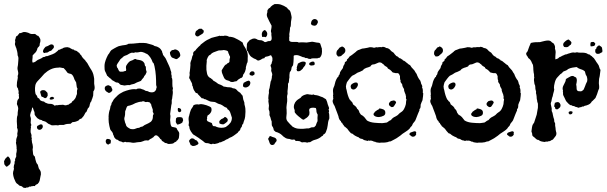

<svg xmlns="http://www.w3.org/2000/svg" viewBox="-29 -693 2999 948"><path d="M132 -384Q138 -384 145 -388Q149 -391 153.5 -394.5Q158 -398 164 -400Q170 -402 175 -405Q180 -408 184 -411Q191 -411 195 -414Q197 -416 202 -416H205Q219 -421 231 -425.5Q243 -430 251 -438Q258 -443 260 -447Q267 -447 270 -450Q275 -453 279 -453Q280 -455 285 -457Q287 -457 288.5 -458Q290 -459 292 -459Q294 -459 297 -459.5Q300 -460 302 -460H305Q315 -457 315 -457H316Q321 -452 324 -452Q328 -449 330 -449Q337 -449 339 -444Q346 -444 352 -440Q355 -435 361 -433Q365 -429 366 -426Q367 -424 368.5 -423Q370 -422 372 -420Q375 -413 381 -406L392 -395Q394 -390 397 -388Q402 -383 409 -369Q413 -361 416 -357Q423 -347 427.5 -337.5Q432 -328 434 -316Q436 -308 436 -304V-291Q435 -281 438 -266Q440 -251 432 -242Q431 -222 431 -221Q429 -215 428 -211Q427 -207 426 -205Q424 -202 422 -193Q416 -187 414 -176Q413 -164 405 -158Q402 -152 401 -148.5Q400 -145 399 -143Q397 -139 393 -137Q385 -121 383 -119Q377 -113 375 -109Q373 -108 370.5 -107Q368 -106 366 -105Q361 -103 360 -99Q344 -90 329 -90Q320 -83 320 -82Q309 -82 302 -81Q295 -80 285 -76H274H264Q261 -74 255 -74Q251 -74 249 -75Q243 -75 238.5 -74.5Q234 -74 231 -74Q223 -74 219 -78Q209 -81 203 -87Q199 -92 188 -95Q181 -95 177 -100Q171 -102 169 -102H167Q165 -104 163 -105Q161 -106 159 -107Q155 -109 151 -114.5Q147 -120 145 -122Q144 -124 142.5 -127Q141 -130 142 -133Q142 -137 141 -140Q136 -151 135 -156Q133 -162 130 -163L128 -152Q127 -145 123 -138Q121 -132 120 -126Q119 -120 122 -115Q125 -107 123 -96Q121 -86 125 -79Q127 -74 123 -70Q125 -65 123 -59Q122 -55 122 -46Q122 -36 125 -32Q128 -26 126 -16Q129 -11 128 -8Q126 -5 128 0Q128 5 129 10Q130 15 132 21Q135 33 132 44Q133 49 133 53.5Q133 58 134 63Q134 74 143 80L146 95Q148 103 150 108.5Q152 114 156 118Q158 120 158.5 123Q159 126 160 129Q162 140 167 145Q172 152 172.5 157.5Q173 163 173 168Q172 170 172 172.5Q172 175 171 177Q169 189 167 198Q165 207 157 215Q145 220 145 223Q144 226 141 226Q140 226 139.5 225.5Q139 225 138 225Q133 226 129.5 226.5Q126 227 124 227Q122 229 120 229Q118 229 117.5 228.5Q117 228 116 228Q111 233 107 233Q105 233 104 232Q97 236 94 235Q92 234 89.5 234Q87 234 85 233Q80 226 72 225Q65 224 60 217Q58 215 54 213Q49 208 47.5 204Q46 200 44 196Q40 189 37 176Q34 163 36 155Q37 152 38 148.5Q39 145 40 140Q38 134 39 131Q39 124 43 114V107Q44 100 46 100Q44 93 47 89Q49 84 50.5 81.5Q52 79 51 74Q50 67 53 57Q54 54 54 46Q52 40 53 35Q53 30 52 24.5Q51 19 50 14Q49 10 51 6Q50 -2 52.5 -10Q55 -18 57 -23Q55 -33 58 -43Q60 -53 55 -62Q56 -70 55 -77.5Q54 -85 54 -94Q54 -102 54.5 -110Q55 -118 58 -125Q58 -139 60 -149Q62 -156 60 -164Q60 -166 58 -170.5Q56 -175 55 -177Q54 -181 55 -185Q56 -187 56 -193Q58 -201 61 -203Q65 -206 65 -212Q65 -217 64 -219Q63 -221 65 -226Q61 -231 63 -243Q61 -249 60.5 -251.5Q60 -254 60 -256Q54 -262 54 -271Q54 -288 58 -303Q60 -311 58 -318Q63 -328 60 -340Q56 -352 58 -363Q59 -368 59.5 -371Q60 -374 60 -376Q61 -388 61.5 -394.5Q62 -401 62 -406Q62 -412 58 -420Q58 -429 56 -438Q54 -447 51 -457Q49 -459 49 -460.5Q49 -462 48 -464L45 -472Q44 -476 46 -484Q47 -488 45 -496Q47 -498 47.5 -501.5Q48 -505 49 -508Q51 -516 57 -516Q58 -519 62 -523Q64 -524 64.5 -525.5Q65 -527 66 -529Q75 -529 82 -533Q86 -535 90 -535Q98 -535 104 -533L111 -531Q113 -530 115 -529Q117 -528 119 -527Q125 -525 129 -525Q137 -526 142 -525.5Q147 -525 151 -520Q155 -516 160 -516Q165 -510 168.5 -503Q172 -496 170 -486Q168 -481 167.5 -478Q167 -475 167 -474V-470Q166 -466 162 -462Q160 -460 158.5 -458.5Q157 -457 156 -455Q153 -438 139 -427L132 -419Q132 -414 132 -410Q132 -406 131 -401Q129 -391 132 -384ZM259 -359Q239 -359 222 -351Q205 -343 190 -329Q182 -320 174.5 -311.5Q167 -303 159 -295Q148 -284 145.5 -272Q143 -260 144 -244Q145 -237 146 -231.5Q147 -226 152 -222Q155 -217 155.5 -214.5Q156 -212 157 -210Q167 -207 168 -199Q176 -194 180 -193Q184 -192 186 -192Q191 -191 193 -187L208 -181Q212 -180 219 -180H224Q229 -179 231 -178Q233 -177 235 -176Q239 -172 241 -171Q244 -172 246 -173Q248 -174 250 -174Q251 -174 252 -173Q268 -176 269 -175Q277 -175 279 -175.5Q281 -176 282 -176Q284 -176 288 -174Q290 -173 294 -173Q300 -173 302 -175Q304 -176 309 -176Q311 -178 313 -179.5Q315 -181 317 -182Q319 -183 321 -184Q323 -185 325 -187Q327 -193 330 -194Q332 -195 333 -196Q334 -197 336 -199Q343 -207 344.5 -211Q346 -215 347 -218Q349 -226 351 -228V-242Q351 -250 354 -254Q349 -262 349 -271Q348 -275 348 -278.5Q348 -282 347 -286Q346 -288 345 -289.5Q344 -291 343 -293Q342 -295 341 -296.5Q340 -298 339 -300L335 -311Q329 -325 321 -328Q310 -330 305 -333Q298 -343 294 -347.5Q290 -352 285 -357Q282 -357 279 -357.5Q276 -358 272 -359Q270 -360 265 -360Q261 -360 259 -359ZM177 -215 174 -221Q171 -230 170.5 -234Q170 -238 169 -239Q173 -248 184 -248Q190 -248 194 -246Q206 -236 206 -232Q205 -230 207 -223Q205 -218 203 -214Q201 -210 194 -208Q192 -209 190 -209.5Q188 -210 186 -212Q183 -215 177 -215ZM235 -204Q228 -201 223 -201Q218 -201 216 -204Q217 -215 230 -215Q235 -213 237.5 -211Q240 -209 235 -204ZM233 -472Q241 -462 234.5 -454.5Q228 -447 223 -442Q218 -442 215 -440Q212 -438 209 -436Q206 -433 199 -433H196Q192 -431 191 -431Q187 -431 184.5 -435Q182 -439 184 -444Q185 -447 186.5 -450Q188 -453 190 -455Q193 -459 196 -462Q202 -464 207 -466Q212 -468 216 -471Q221 -474 225 -474Q227 -474 233 -472ZM8 80H12Q22 89 23.5 101.5Q25 114 17 121Q9 127 8 128Q6 130 4 130Q3 130 2.5 129.5Q2 129 1 129Q-9 119 -8 114Q-8 106 -9 103Q-7 98 -5 95Q-3 92 -3 91ZM179 -78Q186 -68 179 -59Q174 -52 165 -52Q164 -52 163 -52.5Q162 -53 161 -53Q156 -55 154 -60.5Q152 -66 155 -71Q160 -73 166 -77Q170 -79 173 -79Q174 -79 175.5 -78.5Q177 -78 179 -78Z M520 -266Q521 -263 521.5 -260.5Q522 -258 524 -256Q527 -252 525 -245Q516 -234 508 -234Q482 -246 490 -265Q492 -267 496.5 -269.5Q501 -272 506 -272Q509 -272 510 -271Q514 -268 520 -266ZM848 -1 844 1Q843 6 837 8Q831 10 828 14Q822 17 816 17Q808 17 804 18Q795 16 794 14Q786 14 782 10Q778 6 771 3Q768 -3 767 -4.5Q766 -6 764 -6H762Q763 -8 759 -12Q755 -16 754 -18Q749 -21 748 -23Q744 -25 741 -25Q736 -25 732 -20Q728 -14 724 -13L720 -10Q713 -7 709.5 -4Q706 -1 703 1Q700 0 694 0Q685 0 678 4Q671 7 666 8Q661 9 653 9Q648 10 645 10Q642 10 640 11Q637 12 631 12Q626 12 623 11.5Q620 11 616 10Q608 10 605 9H594Q590 7 589 7Q588 7 587.5 7.5Q587 8 586 8Q584 10 578 10Q569 5 565 5Q560 5 554 -1Q551 -4 546 -4Q539 -9 536 -14Q535 -16 534 -18Q533 -20 533 -22Q528 -30 529 -33Q525 -43 521 -46Q517 -50 515 -55Q513 -60 513 -63Q512 -65 512 -67Q512 -69 511 -71Q509 -79 508 -88.5Q507 -98 507 -106Q508 -113 507 -116Q508 -140 514 -154L516 -165Q516 -171 520 -174Q521 -185 526 -190Q528 -193 532 -201Q538 -207 538 -208V-209Q544 -213 544 -214Q554 -225 562 -230Q570 -235 580 -240Q613 -253 634 -253Q641 -253 644 -252Q648 -256 658 -256Q667 -256 671 -253Q678 -251 680.5 -250Q683 -249 686 -247Q688 -245 689.5 -245Q691 -245 693 -244Q702 -243 704 -241L707 -239Q715 -237 720 -237Q733 -237 738 -245Q739 -246 740.5 -248Q742 -250 742 -252Q742 -256 744 -260Q745 -262 744 -266Q743 -270 742 -273Q742 -296 740.5 -319Q739 -342 734 -365Q732 -371 731 -376.5Q730 -382 725 -385Q716 -412 697 -427Q691 -427 688 -431L680 -434Q673 -437 666 -437Q664 -437 663 -436.5Q662 -436 660 -436Q652 -434 645 -434Q644 -435 641 -435Q639 -435 638 -434L630 -432Q628 -433 623 -433Q619 -433 610 -428.5Q601 -424 599 -422Q596 -420 593 -419.5Q590 -419 588 -418Q585 -416 582.5 -415Q580 -414 578 -411Q577 -410 572 -406Q565 -402 560 -392Q556 -387 551.5 -379.5Q547 -372 547 -369L549 -360Q553 -357 554 -352Q559 -341 561 -341L563 -339H574Q580 -339 584 -341Q588 -343 593 -343Q595 -349 593 -357Q592 -361 594 -368Q600 -379 607 -386Q614 -393 626 -396Q628 -397 633 -400Q637 -402 640 -402Q647 -398 650 -398H652Q666 -396 672.5 -392.5Q679 -389 684 -381Q686 -375 686 -372Q686 -367 691 -364Q691 -356 691.5 -351Q692 -346 694 -342Q696 -338 693.5 -333.5Q691 -329 689 -324Q684 -318 683 -317Q682 -312 678.5 -308.5Q675 -305 672 -301Q670 -299 669 -296.5Q668 -294 663 -292L647 -286Q638 -281 634.5 -279.5Q631 -278 629 -278Q626 -278 620 -276Q609 -271 607 -273Q597 -273 594 -272Q591 -271 587 -271H584L574 -273Q565 -273 560 -280Q556 -286 544 -286Q535 -292 529 -295Q522 -297 521 -302Q515 -306 512 -308.5Q509 -311 507 -313Q505 -315 503.5 -316.5Q502 -318 500 -319Q498 -324 496.5 -327.5Q495 -331 493 -335Q488 -343 487.5 -351Q487 -359 487 -367Q487 -375 489 -383.5Q491 -392 493 -397Q494 -399 495 -401.5Q496 -404 497 -407Q502 -419 504.5 -422.5Q507 -426 509 -428Q517 -443 522.5 -446.5Q528 -450 535 -454Q542 -458 547 -460.5Q552 -463 557 -465Q563 -467 575 -469Q583 -470 590.5 -471Q598 -472 606 -477Q629 -477 650 -480Q652 -479 657 -481H675H680Q688 -481 693 -480Q709 -475 718.5 -473Q728 -471 734 -466Q760 -462 771 -440Q771 -436 772 -434Q773 -432 774 -430Q776 -424 776 -422Q779 -417 782 -414Q785 -411 788 -406Q791 -401 792.5 -397Q794 -393 796 -389Q798 -385 799.5 -381.5Q801 -378 803 -374Q805 -370 806 -367.5Q807 -365 809 -360L812 -352Q812 -347 815 -342Q816 -340 816 -338Q816 -336 817 -334Q815 -327 818 -322Q820 -315 818 -312Q822 -305 822 -297V-279Q822 -270 822.5 -266.5Q823 -263 824 -261Q826 -257 824 -252Q822 -245 824 -245Q825 -232 823.5 -226Q822 -220 822 -215Q822 -210 821 -206Q820 -202 819 -199Q820 -181 817 -175Q814 -151 811 -130Q813 -122 812.5 -116Q812 -110 811 -100Q812 -89 813 -81Q814 -73 819 -67L838 -63Q844 -61 844 -57Q846 -53 847.5 -50.5Q849 -48 851 -46Q856 -39 856 -35Q856 -33 855.5 -23Q855 -13 854 -11ZM595 -160Q593 -152 591 -148.5Q589 -145 589 -143Q589 -132 588.5 -127.5Q588 -123 587 -118Q583 -107 586 -99Q587 -94 588.5 -88.5Q590 -83 592 -81Q593 -71 600 -65.5Q607 -60 616 -56Q620 -55 627 -55Q635 -55 641 -58Q649 -62 658 -62Q666 -68 674 -68Q685 -75 684 -75Q691 -78 704 -84.5Q717 -91 720 -97Q726 -104 726 -120Q726 -125 728 -127Q730 -129 729.5 -130.5Q729 -132 729 -134Q725 -139 725 -144Q726 -147 725.5 -149.5Q725 -152 725 -153L720 -167Q719 -169 718.5 -171Q718 -173 718 -176Q715 -181 712.5 -184.5Q710 -188 708 -188Q705 -188 699 -190Q697 -189 692 -189Q687 -189 685 -191Q683 -193 678 -193Q673 -193 671 -191Q663 -191 655.5 -189Q648 -187 640 -184Q626 -176 612 -172Q607 -171 604.5 -170.5Q602 -170 599 -168ZM838 -449Q852 -445 857 -435Q860 -429 861 -422.5Q862 -416 857 -411Q849 -404 846.5 -402.5Q844 -401 842 -401Q839 -401 835 -403L820 -409Q810 -419 810 -435Q812 -437 813.5 -439Q815 -441 817 -443Q820 -446 824 -446H827Q830 -449 838 -449ZM499 -7H504Q511 -7 515.5 -3.5Q520 0 518 7Q518 10 517.5 13Q517 16 515 16Q511 16 506 21Q496 19 493.5 9Q491 -1 499 -7ZM850 -160Q862 -159 864.5 -153.5Q867 -148 865 -143Q860 -139 856 -139Q850 -141 849 -148Q848 -155 850 -160ZM846 -78 844 -81Q838 -89 839 -94Q840 -98 840 -108Q845 -114 847 -114Q872 -117 873 -108Q876 -100 875 -97Q873 -95 873 -93Q873 -91 872 -89Q867 -84 859 -81Q851 -78 846 -78Z M1104 -510V-512Q1120 -510 1127 -507L1145 -498Q1150 -495 1154 -493Q1158 -491 1160 -489L1169 -483Q1171 -478 1171.5 -475.5Q1172 -473 1173 -471Q1184 -455 1190 -440.5Q1196 -426 1194 -405V-394Q1194 -389 1192 -383Q1190 -381 1189.5 -378Q1189 -375 1188 -372Q1187 -370 1187 -368.5Q1187 -367 1186 -365Q1184 -358 1185 -354Q1183 -346 1182 -343.5Q1181 -341 1181 -340Q1177 -330 1172 -325Q1170 -317 1169 -314Q1165 -308 1160 -308Q1152 -304 1148.5 -301Q1145 -298 1143 -296Q1140 -292 1137 -291.5Q1134 -291 1131 -291Q1124 -288 1117 -288Q1112 -288 1110 -289Q1103 -294 1098 -295Q1080 -298 1075 -314L1072 -321Q1070 -326 1068 -331Q1066 -336 1066 -341Q1064 -344 1068 -350Q1075 -361 1079 -367.5Q1083 -374 1090 -376Q1094 -382 1098 -382Q1102 -384 1104 -388Q1104 -399 1105 -403Q1107 -407 1107 -411Q1107 -415 1104 -419Q1101 -422 1102 -426Q1098 -429 1098 -434Q1098 -441 1089 -443.5Q1080 -446 1074 -446Q1071 -446 1070 -445Q1066 -444 1058 -444H1052Q1049 -444 1048 -443Q1034 -438 1025 -434.5Q1016 -431 1010 -423Q1002 -419 1002 -418Q997 -411 995.5 -407Q994 -403 992 -398Q991 -394 992 -391L990 -368Q989 -347 993 -331Q996 -313 1013 -306Q1014 -304 1019 -301Q1021 -300 1024 -295Q1029 -293 1033 -290Q1037 -287 1042 -284Q1046 -280 1050.5 -278Q1055 -276 1061 -274Q1063 -273 1065 -272Q1067 -271 1069 -270Q1075 -264 1081 -265Q1089 -263 1094 -262.5Q1099 -262 1104 -262Q1114 -262 1121 -257Q1132 -257 1139 -250Q1147 -240 1150 -240Q1152 -238 1153.5 -237Q1155 -236 1157 -235Q1160 -230 1162.5 -227.5Q1165 -225 1167 -223Q1170 -219 1170 -214Q1172 -199 1175 -194Q1177 -190 1177.5 -186.5Q1178 -183 1178 -178Q1182 -164 1182.5 -156.5Q1183 -149 1183 -141Q1183 -130 1181.5 -117.5Q1180 -105 1175 -94Q1172 -86 1173 -85Q1168 -79 1167 -76.5Q1166 -74 1166 -73Q1166 -68 1163 -65Q1161 -63 1159.5 -60.5Q1158 -58 1158 -55Q1154 -46 1150 -45Q1146 -41 1145 -38Q1138 -33 1131 -27.5Q1124 -22 1115 -17Q1102 -12 1099 -9Q1093 -5 1088 -4Q1077 4 1071 5Q1067 6 1061 10Q1060 10 1059.5 9.5Q1059 9 1058 9Q1057 9 1053 11Q1051 13 1048.5 13.5Q1046 14 1044 15Q1035 17 1033 17.5Q1031 18 1029 18Q1026 18 1022 16Q1019 19 1015 19Q1013 19 1012 18.5Q1011 18 1009 18Q1006 16 1003.5 15.5Q1001 15 997 14Q989 14 985 12.5Q981 11 974 4Q970 1 966.5 -1.5Q963 -4 960 -6Q958 -8 956 -9Q954 -10 952 -12Q949 -14 943.5 -17.5Q938 -21 932 -25Q926 -27 921 -33.5Q916 -40 913 -45Q906 -56 906 -65Q906 -70 902 -74Q903 -80 903.5 -85Q904 -90 903 -95Q901 -105 903 -116Q904 -119 905 -121.5Q906 -124 906 -127Q908 -131 908 -135Q911 -143 912.5 -148Q914 -153 917 -157Q920 -161 922.5 -165Q925 -169 927 -174Q932 -176 936 -177Q940 -178 945 -178Q949 -178 951 -177Q959 -179 963 -179Q967 -179 974.5 -177.5Q982 -176 990 -173.5Q998 -171 1005 -167.5Q1012 -164 1014 -161Q1018 -148 1012 -138Q1006 -128 996 -123L993 -112Q995 -109 993 -105Q991 -102 993 -98.5Q995 -95 998 -93Q1000 -93 1001.5 -92Q1003 -91 1005 -90Q1017 -87 1018 -83Q1020 -71 1026 -70H1033Q1047 -62 1065 -62Q1077 -62 1086 -66Q1101 -76 1108.5 -86.5Q1116 -97 1116 -112Q1113 -122 1108.5 -135.5Q1104 -149 1094 -154Q1093 -162 1082 -164Q1075 -169 1068 -173.5Q1061 -178 1051 -180Q1043 -183 1037 -187Q1031 -190 1026 -190Q1019 -190 1018 -191H1013Q1005 -193 998.5 -196.5Q992 -200 985 -203Q978 -203 976 -206Q975 -208 972 -208Q969 -208 968 -207L954 -222Q951 -224 949 -227Q947 -230 945 -233Q940 -233 938 -234.5Q936 -236 934 -240Q930 -245 927 -251.5Q924 -258 923 -266Q919 -270 920 -274Q920 -279 918 -283Q916 -287 914 -291Q912 -293 911.5 -295.5Q911 -298 910 -300Q903 -307 906 -315Q909 -323 907 -331Q907 -337 908 -339Q909 -349 910 -356Q911 -363 911 -369Q912 -372 911 -376V-382Q913 -391 917 -400Q918 -405 919 -408.5Q920 -412 921 -417Q925 -421 925 -424Q923 -433 929 -439Q933 -441 936 -444Q939 -449 940.5 -450.5Q942 -452 943 -453Q948 -459 951 -461.5Q954 -464 956 -466Q960 -468 962 -473Q975 -482 983 -489Q993 -496 1003 -500Q1014 -507 1030 -510Q1038 -512 1044.5 -513.5Q1051 -515 1057 -517Q1059 -515 1061 -515Q1062 -515 1062.5 -515.5Q1063 -516 1064 -516H1067Q1071 -516 1072 -515Q1078 -517 1082 -517Q1095 -517 1104 -510ZM1174 -284Q1177 -286 1180.5 -287.5Q1184 -289 1187 -291Q1190 -293 1200 -295Q1208 -290 1207 -282Q1206 -274 1201 -269Q1198 -266 1193 -263.5Q1188 -261 1183 -261Q1177 -261 1172 -265Q1170 -271 1171 -275Q1172 -279 1174 -284ZM1204 -323Q1204 -328 1203 -331Q1209 -341 1216 -341Q1228 -341 1228 -331Q1229 -326 1225.5 -323.5Q1222 -321 1217 -319Q1207 -321 1207 -322ZM967 -551Q970 -547 974 -545Q978 -542 977 -538Q977 -531 970 -526L957 -518Q955 -516 951 -514Q950 -514 949 -513.5Q948 -513 947 -513Q937 -513 934 -525Q936 -533 937.5 -537Q939 -541 944 -543Q953 -552 958 -551ZM922 28Q918 24 913 24L904 3Q911 -10 920 -10Q922 -10 928 -8Q934 -1 943 1Q946 6 949.5 10.5Q953 15 948 20Q943 23 937 25.5Q931 28 922 28ZM1081 -116Q1087 -115 1092.5 -108.5Q1098 -102 1094 -94Q1093 -92 1086 -86.5Q1079 -81 1074 -79H1071Q1066 -79 1064 -80Q1060 -82 1056 -82Q1051 -93 1056.5 -98Q1062 -103 1064 -105Q1068 -107 1071 -108Q1074 -109 1076 -111Z M1279 -545Q1292 -535 1290.5 -523.5Q1289 -512 1281 -509Q1279 -511 1276 -511H1274H1265Q1259 -538 1279 -545ZM1299 -653H1302Q1308 -658 1308 -660Q1315 -667 1327 -673H1340Q1349 -673 1357 -670.5Q1365 -668 1373 -664L1388 -655Q1392 -647 1400 -643Q1405 -637 1406.5 -630Q1408 -623 1410 -614Q1412 -607 1410 -599Q1407 -586 1407 -569Q1407 -562 1403 -556Q1403 -551 1402.5 -545.5Q1402 -540 1401 -535Q1398 -524 1400 -514Q1398 -509 1399 -504V-493Q1403 -486 1414 -486H1421H1435Q1443 -486 1446 -483Q1452 -484 1457 -484Q1462 -484 1467 -484Q1480 -484 1485 -483L1512 -487Q1516 -486 1519 -486Q1522 -486 1524 -485Q1529 -484 1534 -483Q1539 -482 1544 -482Q1548 -482 1552 -478Q1554 -473 1555 -469Q1556 -465 1557 -463Q1557 -461 1558 -459Q1559 -457 1560 -455Q1562 -436 1559.5 -425.5Q1557 -415 1550 -408Q1547 -408 1545 -407.5Q1543 -407 1541 -406Q1540 -405 1535 -405H1532H1517Q1508 -405 1505 -402H1501Q1492 -402 1487 -407Q1485 -407 1484.5 -406.5Q1484 -406 1482 -406Q1479 -406 1477 -408Q1473 -411 1466 -411Q1462 -413 1458 -414.5Q1454 -416 1449 -418Q1443 -421 1434 -421Q1423 -421 1421 -417V-405Q1421 -395 1420 -387Q1419 -379 1418 -371Q1415 -367 1412.5 -363Q1410 -359 1410 -354Q1409 -344 1402 -337Q1400 -327 1400 -323V-309Q1398 -304 1398 -294Q1398 -285 1393 -280Q1393 -273 1393 -267Q1393 -261 1392 -255Q1391 -249 1390.5 -242.5Q1390 -236 1391 -229Q1387 -218 1389 -206Q1390 -194 1387 -179Q1386 -171 1385.5 -165Q1385 -159 1386 -153Q1387 -142 1386.5 -133.5Q1386 -125 1385 -117Q1383 -103 1391 -93.5Q1399 -84 1404 -79Q1407 -77 1409.5 -74Q1412 -71 1415 -68Q1428 -60 1437.5 -58.5Q1447 -57 1457 -57Q1462 -57 1467 -57Q1472 -57 1477 -58Q1482 -59 1486 -59Q1490 -59 1495 -59Q1500 -60 1508 -64Q1512 -65 1522 -65L1530 -73Q1531 -77 1535 -87Q1540 -94 1539 -100Q1538 -112 1539 -118Q1540 -124 1539 -129Q1533 -136 1533 -150Q1532 -159 1529 -160Q1517 -162 1511 -161Q1505 -160 1500 -157Q1497 -152 1497.5 -148Q1498 -144 1499 -139Q1499 -134 1498.5 -129.5Q1498 -125 1495 -122Q1493 -118 1487 -113Q1481 -108 1476 -106Q1473 -102 1470 -102Q1467 -102 1462 -105Q1440 -122 1435.5 -127Q1431 -132 1427 -137Q1425 -145 1426 -145V-149Q1421 -159 1422 -168.5Q1423 -178 1425 -180L1428 -187Q1434 -196 1441 -201Q1448 -205 1455 -210Q1460 -218 1467.5 -221.5Q1475 -225 1483 -227Q1485 -228 1487 -228Q1489 -228 1491 -228Q1498 -226 1504 -226Q1506 -225 1509 -225Q1515 -225 1517 -226Q1520 -228 1524 -224Q1537 -223 1543.5 -220.5Q1550 -218 1555 -216L1564 -213Q1571 -208 1575.5 -206Q1580 -204 1581 -202L1586 -190Q1587 -184 1589 -178.5Q1591 -173 1594 -165Q1598 -157 1593 -152Q1598 -145 1594 -138Q1596 -133 1596.5 -127Q1597 -121 1597 -116Q1597 -113 1597 -109.5Q1597 -106 1595 -103Q1592 -96 1591 -89Q1590 -82 1589 -74L1586 -58Q1584 -53 1583 -49.5Q1582 -46 1580 -41Q1577 -34 1572 -31Q1567 -30 1565 -23Q1559 -21 1556 -17Q1543 -7 1527 -3Q1519 -1 1513.5 2Q1508 5 1502 9H1500H1495Q1491 11 1490 11Q1484 11 1478 9H1470Q1468 10 1464 10Q1461 10 1457 8Q1452 3 1441 3H1435Q1430 5 1427 -3Q1425 -4 1420 -4Q1415 -4 1413 -3Q1406 -5 1404 -5.5Q1402 -6 1400 -7Q1386 -7 1376 -15Q1372 -17 1369.5 -19.5Q1367 -22 1364 -25Q1358 -31 1349.5 -35.5Q1341 -40 1332 -42L1323 -50Q1321 -61 1318 -66Q1314 -70 1313 -75Q1313 -84 1312.5 -86.5Q1312 -89 1313 -91Q1309 -102 1308 -105.5Q1307 -109 1307 -111Q1305 -117 1303 -121Q1300 -125 1302 -131Q1302 -136 1301.5 -141Q1301 -146 1299 -149Q1298 -152 1297.5 -154.5Q1297 -157 1298 -161Q1299 -164 1299 -172L1296 -193Q1296 -198 1297 -201Q1295 -207 1296 -212Q1296 -220 1297 -224Q1298 -228 1298.5 -231Q1299 -234 1299 -237Q1298 -242 1299 -248Q1300 -254 1302 -258Q1302 -263 1303 -265L1306 -282Q1306 -290 1311 -298Q1311 -303 1313 -307Q1313 -318 1315 -322Q1316 -325 1314 -332Q1312 -336 1310.5 -341.5Q1309 -347 1311 -352Q1311 -358 1308 -365Q1305 -371 1311 -377Q1313 -381 1313 -385L1316 -394V-407L1313 -414Q1310 -416 1310 -420H1308Q1304 -420 1302 -418Q1297 -415 1284 -413Q1278 -412 1277 -406Q1275 -405 1272.5 -405Q1270 -405 1268 -404Q1266 -402 1258 -398Q1250 -394 1246 -394Q1241 -394 1235 -400Q1233 -401 1230.5 -402Q1228 -403 1225 -404Q1210 -412 1204.5 -420Q1199 -428 1195 -439Q1189 -442 1189 -455Q1190 -459 1190 -468Q1189 -473 1191.5 -479Q1194 -485 1196 -486Q1198 -488 1199.5 -489.5Q1201 -491 1204 -495Q1216 -501 1219 -502Q1222 -503 1227 -503Q1232 -503 1238 -500Q1241 -497 1250 -495Q1258 -495 1262 -494Q1266 -493 1273 -489Q1276 -485 1281 -485Q1282 -485 1288 -487L1295 -490Q1300 -490 1301.5 -490Q1303 -490 1308 -492Q1314 -497 1312 -511Q1310 -521 1311 -530Q1307 -538 1310 -548Q1311 -553 1311.5 -557Q1312 -561 1312 -566L1301 -587Q1295 -598 1290.5 -609Q1286 -620 1291 -632Q1290 -642 1294 -646Q1298 -650 1299 -653ZM1435 -351 1437 -353Q1435 -361 1438 -366Q1440 -371 1442 -379Q1444 -380 1445.5 -381Q1447 -382 1449 -383L1455 -386Q1461 -389 1468 -389Q1481 -389 1481 -381Q1481 -379 1479.5 -376Q1478 -373 1478 -371Q1476 -369 1472 -363Q1466 -357 1466 -354Q1461 -349 1456 -345Q1451 -341 1445 -341Q1440 -341 1438 -342ZM1523 -386Q1525 -381 1525 -377Q1525 -373 1520 -371Q1509 -369 1506.5 -369.5Q1504 -370 1502 -371Q1494 -375 1500 -383Q1508 -389 1517 -389Q1519 -388 1520.5 -388Q1522 -388 1523 -386ZM1540 -589Q1541 -584 1540.5 -582Q1540 -580 1537 -575Q1535 -571 1532.5 -569Q1530 -567 1525 -566Q1517 -566 1509 -570Q1509 -574 1506 -577Q1508 -590 1513.5 -594.5Q1519 -599 1524 -599Q1535 -599 1540 -589ZM1301 -19Q1303 -21 1306 -21Q1309 -21 1310 -20Q1312 -18 1314.5 -17.5Q1317 -17 1319 -16Q1327 -14 1330.5 -11.5Q1334 -9 1336 -5Q1339 3 1332 9Q1328 14 1327 16Q1326 18 1325 20Q1320 22 1318.5 22.5Q1317 23 1315 23Q1310 23 1307 20Q1303 16 1302 12Q1301 8 1299 3Q1298 0 1297 -2Q1296 -4 1295 -6Q1295 -10 1298 -13Q1301 -15 1301 -19Z M1861 -462Q1869 -461 1872 -459.5Q1875 -458 1878 -456Q1885 -456 1891 -452Q1893 -451 1894 -450Q1895 -449 1897 -447Q1902 -440 1911 -435Q1915 -433 1916.5 -430Q1918 -427 1920 -425Q1925 -419 1927.5 -417Q1930 -415 1934 -414Q1936 -412 1938.5 -410Q1941 -408 1943 -406Q1952 -404 1952 -402Q1960 -397 1960 -397V-395Q1968 -393 1972 -389Q1974 -387 1976.5 -385Q1979 -383 1982 -381Q1986 -376 1996 -371Q2003 -359 2010 -353Q2018 -346 2023 -335L2028 -328Q2031 -319 2035.5 -310.5Q2040 -302 2046 -295Q2050 -285 2050 -281Q2053 -276 2055 -270.5Q2057 -265 2055 -260Q2059 -255 2059 -244Q2057 -236 2061 -231Q2060 -226 2060 -224Q2060 -222 2060 -220L2057 -198Q2052 -188 2048 -176Q2048 -171 2047.5 -164.5Q2047 -158 2042 -154V-148Q2038 -140 2036.5 -135.5Q2035 -131 2033 -127Q2031 -122 2029.5 -118Q2028 -114 2026 -109L2022 -99Q2020 -95 2018 -93Q2015 -90 2011 -84.5Q2007 -79 2007 -76Q2005 -71 1999 -66Q1996 -63 1995 -60Q1989 -53 1982.5 -48.5Q1976 -44 1970 -40Q1958 -33 1947 -23Q1925 -7 1919 -5Q1908 0 1900 5Q1893 5 1889 7Q1883 10 1876 10Q1874 11 1867 11H1862Q1857 11 1853 11Q1849 11 1846 12Q1841 11 1837 11Q1833 11 1831 10Q1826 10 1824 7Q1816 7 1813 4Q1807 1 1799 1Q1798 1 1797.5 1.5Q1797 2 1795 2Q1793 2 1791 0Q1788 3 1785 3Q1784 3 1783.5 2.5Q1783 2 1782 2Q1778 0 1773 0L1766 -3Q1761 -6 1760 -7Q1747 -8 1742 -15L1734 -18Q1721 -24 1717 -28Q1712 -34 1704 -35Q1697 -43 1694.5 -45.5Q1692 -48 1691 -50Q1689 -54 1686 -57L1679 -63Q1674 -68 1671 -69Q1669 -73 1667.5 -75Q1666 -77 1664 -79Q1661 -82 1661 -86Q1659 -86 1656 -89Q1653 -92 1655 -94Q1650 -97 1646.5 -104Q1643 -111 1642 -119Q1637 -133 1634.5 -139.5Q1632 -146 1630 -151Q1628 -156 1626.5 -160.5Q1625 -165 1623 -170Q1619 -175 1615 -185.5Q1611 -196 1617 -205Q1615 -211 1616 -213Q1617 -216 1615 -220Q1617 -226 1616 -232Q1615 -236 1615 -244Q1615 -252 1617 -258Q1619 -264 1622 -270Q1624 -280 1627 -289.5Q1630 -299 1635 -307Q1637 -312 1642 -314Q1641 -318 1644 -321Q1647 -324 1648 -327Q1649 -337 1654 -343Q1659 -349 1664 -357Q1665 -365 1669 -372Q1674 -377 1674 -386Q1678 -388 1681.5 -391Q1685 -394 1684 -399Q1692 -405 1697 -414Q1705 -420 1709 -422Q1715 -427 1722.5 -432.5Q1730 -438 1732 -441Q1740 -447 1744 -447Q1759 -453 1759 -453L1768 -454Q1779 -456 1785 -457Q1791 -458 1797 -460Q1803 -460 1808 -459.5Q1813 -459 1818 -457Q1820 -457 1826 -459Q1827 -460 1829 -460Q1832 -460 1834 -459Q1845 -461 1849.5 -460.5Q1854 -460 1856 -460ZM1976 -216 1975 -218Q1975 -225 1970 -235Q1965 -246 1966 -253Q1963 -258 1960 -263.5Q1957 -269 1957 -276L1951 -285Q1947 -289 1949 -295Q1947 -299 1946.5 -302Q1946 -305 1946 -310V-318L1945 -319Q1943 -324 1941.5 -327Q1940 -330 1935 -332H1924Q1918 -334 1915.5 -334Q1913 -334 1911 -335Q1907 -337 1905 -341Q1901 -345 1897.5 -348Q1894 -351 1891 -352Q1885 -354 1883 -361Q1879 -363 1873 -367Q1868 -370 1865 -375Q1858 -379 1856 -382Q1850 -385 1845 -385Q1843 -385 1842 -384.5Q1841 -384 1840 -384Q1832 -381 1826 -378Q1820 -375 1815 -375Q1805 -375 1800 -365Q1795 -363 1790 -361Q1785 -359 1780 -358Q1775 -356 1770.5 -353.5Q1766 -351 1763 -346Q1749 -338 1736 -334Q1729 -329 1723 -325.5Q1717 -322 1710 -319Q1705 -315 1696.5 -304Q1688 -293 1684 -287L1681 -277Q1680 -274 1680 -271.5Q1680 -269 1679 -267Q1680 -252 1682 -250Q1685 -234 1688.5 -223Q1692 -212 1697 -202Q1703 -198 1703 -194Q1711 -191 1714 -178Q1721 -173 1726.5 -168Q1732 -163 1735 -155Q1742 -152 1746 -137L1753 -127Q1763 -122 1769.5 -115Q1776 -108 1783 -98Q1798 -89 1819.5 -87Q1841 -85 1859 -85Q1861 -85 1863 -85.5Q1865 -86 1867 -86Q1877 -88 1881 -88Q1884 -90 1886.5 -91.5Q1889 -93 1891 -95Q1897 -99 1901 -100Q1906 -107 1911.5 -111Q1917 -115 1922 -117L1929 -121Q1931 -123 1935 -125Q1944 -135 1951 -139Q1960 -144 1966 -155Q1972 -166 1975 -179Q1975 -185 1976 -191Q1977 -197 1978 -203Q1975 -205 1975 -209Q1975 -214 1976 -216ZM1735 -284 1737 -281Q1741 -273 1733 -262Q1731 -258 1726 -254.5Q1721 -251 1717 -251Q1713 -251 1710 -252.5Q1707 -254 1705 -256Q1703 -260 1702.5 -264Q1702 -268 1704 -273Q1706 -277 1714 -281.5Q1722 -286 1729 -286Q1731 -286 1735 -284ZM1844 -155 1842 -158Q1853 -157 1862 -153.5Q1871 -150 1873 -142Q1876 -127 1865 -121.5Q1854 -116 1842 -115Q1823 -115 1816 -125Q1814 -131 1817 -134Q1821 -138 1822 -141L1833 -149Q1836 -151 1838.5 -152Q1841 -153 1844 -155ZM1924 -193Q1928 -187 1926 -184Q1923 -181 1921 -176Q1914 -165 1912 -165Q1907 -165 1905 -164Q1903 -165 1901 -166Q1899 -167 1897 -169Q1893 -171 1891.5 -176.5Q1890 -182 1894 -187L1901 -194Q1906 -195 1914 -197Q1920 -197 1924 -193ZM2026 -29Q2023 -24 2019.5 -21Q2016 -18 2010 -18Q2005 -18 2003 -20Q2001 -22 1998 -24Q1992 -27 1992.5 -31Q1993 -35 1996 -37Q1998 -39 2002 -40Q2006 -41 2014 -44Q2016 -45 2019 -45Q2024 -45 2026 -40V-36Q2024 -34 2026 -29ZM1633 -423Q1631 -430 1633 -437.5Q1635 -445 1640 -448Q1648 -460 1652 -460Q1656 -460 1659 -464Q1667 -462 1672 -456Q1677 -450 1676 -440Q1674 -434 1671.5 -431Q1669 -428 1666 -426Q1658 -420 1656 -417Q1652 -414 1640 -414Z M2343 -462Q2351 -461 2354 -459.5Q2357 -458 2360 -456Q2367 -456 2373 -452Q2375 -451 2376 -450Q2377 -449 2379 -447Q2384 -440 2393 -435Q2397 -433 2398.5 -430Q2400 -427 2402 -425Q2407 -419 2409.5 -417Q2412 -415 2416 -414Q2418 -412 2420.5 -410Q2423 -408 2425 -406Q2434 -404 2434 -402Q2442 -397 2442 -397V-395Q2450 -393 2454 -389Q2456 -387 2458.5 -385Q2461 -383 2464 -381Q2468 -376 2478 -371Q2485 -359 2492 -353Q2500 -346 2505 -335L2510 -328Q2513 -319 2517.5 -310.5Q2522 -302 2528 -295Q2532 -285 2532 -281Q2535 -276 2537 -270.5Q2539 -265 2537 -260Q2541 -255 2541 -244Q2539 -236 2543 -231Q2542 -226 2542 -224Q2542 -222 2542 -220L2539 -198Q2534 -188 2530 -176Q2530 -171 2529.5 -164.5Q2529 -158 2524 -154V-148Q2520 -140 2518.5 -135.5Q2517 -131 2515 -127Q2513 -122 2511.5 -118Q2510 -114 2508 -109L2504 -99Q2502 -95 2500 -93Q2497 -90 2493 -84.5Q2489 -79 2489 -76Q2487 -71 2481 -66Q2478 -63 2477 -60Q2471 -53 2464.5 -48.5Q2458 -44 2452 -40Q2440 -33 2429 -23Q2407 -7 2401 -5Q2390 0 2382 5Q2375 5 2371 7Q2365 10 2358 10Q2356 11 2349 11H2344Q2339 11 2335 11Q2331 11 2328 12Q2323 11 2319 11Q2315 11 2313 10Q2308 10 2306 7Q2298 7 2295 4Q2289 1 2281 1Q2280 1 2279.5 1.5Q2279 2 2277 2Q2275 2 2273 0Q2270 3 2267 3Q2266 3 2265.5 2.5Q2265 2 2264 2Q2260 0 2255 0L2248 -3Q2243 -6 2242 -7Q2229 -8 2224 -15L2216 -18Q2203 -24 2199 -28Q2194 -34 2186 -35Q2179 -43 2176.5 -45.5Q2174 -48 2173 -50Q2171 -54 2168 -57L2161 -63Q2156 -68 2153 -69Q2151 -73 2149.5 -75Q2148 -77 2146 -79Q2143 -82 2143 -86Q2141 -86 2138 -89Q2135 -92 2137 -94Q2132 -97 2128.5 -104Q2125 -111 2124 -119Q2119 -133 2116.5 -139.5Q2114 -146 2112 -151Q2110 -156 2108.5 -160.5Q2107 -165 2105 -170Q2101 -175 2097 -185.5Q2093 -196 2099 -205Q2097 -211 2098 -213Q2099 -216 2097 -220Q2099 -226 2098 -232Q2097 -236 2097 -244Q2097 -252 2099 -258Q2101 -264 2104 -270Q2106 -280 2109 -289.5Q2112 -299 2117 -307Q2119 -312 2124 -314Q2123 -318 2126 -321Q2129 -324 2130 -327Q2131 -337 2136 -343Q2141 -349 2146 -357Q2147 -365 2151 -372Q2156 -377 2156 -386Q2160 -388 2163.5 -391Q2167 -394 2166 -399Q2174 -405 2179 -414Q2187 -420 2191 -422Q2197 -427 2204.5 -432.5Q2212 -438 2214 -441Q2222 -447 2226 -447Q2241 -453 2241 -453L2250 -454Q2261 -456 2267 -457Q2273 -458 2279 -460Q2285 -460 2290 -459.5Q2295 -459 2300 -457Q2302 -457 2308 -459Q2309 -460 2311 -460Q2314 -460 2316 -459Q2327 -461 2331.5 -460.5Q2336 -460 2338 -460ZM2458 -216 2457 -218Q2457 -225 2452 -235Q2447 -246 2448 -253Q2445 -258 2442 -263.5Q2439 -269 2439 -276L2433 -285Q2429 -289 2431 -295Q2429 -299 2428.5 -302Q2428 -305 2428 -310V-318L2427 -319Q2425 -324 2423.5 -327Q2422 -330 2417 -332H2406Q2400 -334 2397.5 -334Q2395 -334 2393 -335Q2389 -337 2387 -341Q2383 -345 2379.5 -348Q2376 -351 2373 -352Q2367 -354 2365 -361Q2361 -363 2355 -367Q2350 -370 2347 -375Q2340 -379 2338 -382Q2332 -385 2327 -385Q2325 -385 2324 -384.5Q2323 -384 2322 -384Q2314 -381 2308 -378Q2302 -375 2297 -375Q2287 -375 2282 -365Q2277 -363 2272 -361Q2267 -359 2262 -358Q2257 -356 2252.5 -353.5Q2248 -351 2245 -346Q2231 -338 2218 -334Q2211 -329 2205 -325.5Q2199 -322 2192 -319Q2187 -315 2178.5 -304Q2170 -293 2166 -287L2163 -277Q2162 -274 2162 -271.5Q2162 -269 2161 -267Q2162 -252 2164 -250Q2167 -234 2170.5 -223Q2174 -212 2179 -202Q2185 -198 2185 -194Q2193 -191 2196 -178Q2203 -173 2208.5 -168Q2214 -163 2217 -155Q2224 -152 2228 -137L2235 -127Q2245 -122 2251.5 -115Q2258 -108 2265 -98Q2280 -89 2301.5 -87Q2323 -85 2341 -85Q2343 -85 2345 -85.5Q2347 -86 2349 -86Q2359 -88 2363 -88Q2366 -90 2368.5 -91.5Q2371 -93 2373 -95Q2379 -99 2383 -100Q2388 -107 2393.5 -111Q2399 -115 2404 -117L2411 -121Q2413 -123 2417 -125Q2426 -135 2433 -139Q2442 -144 2448 -155Q2454 -166 2457 -179Q2457 -185 2458 -191Q2459 -197 2460 -203Q2457 -205 2457 -209Q2457 -214 2458 -216ZM2217 -284 2219 -281Q2223 -273 2215 -262Q2213 -258 2208 -254.5Q2203 -251 2199 -251Q2195 -251 2192 -252.5Q2189 -254 2187 -256Q2185 -260 2184.5 -264Q2184 -268 2186 -273Q2188 -277 2196 -281.5Q2204 -286 2211 -286Q2213 -286 2217 -284ZM2326 -155 2324 -158Q2335 -157 2344 -153.5Q2353 -150 2355 -142Q2358 -127 2347 -121.5Q2336 -116 2324 -115Q2305 -115 2298 -125Q2296 -131 2299 -134Q2303 -138 2304 -141L2315 -149Q2318 -151 2320.5 -152Q2323 -153 2326 -155ZM2406 -193Q2410 -187 2408 -184Q2405 -181 2403 -176Q2396 -165 2394 -165Q2389 -165 2387 -164Q2385 -165 2383 -166Q2381 -167 2379 -169Q2375 -171 2373.5 -176.5Q2372 -182 2376 -187L2383 -194Q2388 -195 2396 -197Q2402 -197 2406 -193ZM2508 -29Q2505 -24 2501.5 -21Q2498 -18 2492 -18Q2487 -18 2485 -20Q2483 -22 2480 -24Q2474 -27 2474.5 -31Q2475 -35 2478 -37Q2480 -39 2484 -40Q2488 -41 2496 -44Q2498 -45 2501 -45Q2506 -45 2508 -40V-36Q2506 -34 2508 -29ZM2115 -423Q2113 -430 2115 -437.5Q2117 -445 2122 -448Q2130 -460 2134 -460Q2138 -460 2141 -464Q2149 -462 2154 -456Q2159 -450 2158 -440Q2156 -434 2153.5 -431Q2151 -428 2148 -426Q2140 -420 2138 -417Q2134 -414 2122 -414Z M2711 -164 2708 -165Q2707 -172 2709 -178Q2711 -182 2710 -185Q2719 -189 2724 -189Q2731 -189 2735 -183Q2742 -174 2736 -163Q2728 -156 2726 -154.5Q2724 -153 2722 -153Q2714 -153 2713 -156.5Q2712 -160 2711 -164ZM2713 -400Q2727 -403 2731 -409Q2735 -413 2740 -413Q2748 -419 2749 -418Q2759 -423 2762 -424Q2764 -424 2765.5 -424.5Q2767 -425 2769 -425Q2773 -427 2776 -428Q2779 -429 2780 -429Q2795 -434 2800 -434H2803Q2805 -434 2806.5 -433.5Q2808 -433 2810 -433Q2812 -433 2820 -435Q2824 -434 2827 -433.5Q2830 -433 2834 -433Q2841 -433 2848 -433Q2855 -433 2863 -431Q2869 -430 2875 -425Q2883 -425 2887 -419Q2895 -415 2895 -413Q2904 -407 2910 -396Q2913 -391 2915.5 -387Q2918 -383 2922 -378Q2928 -371 2930 -361Q2932 -352 2936 -348Q2935 -340 2934 -332.5Q2933 -325 2932 -317Q2928 -305 2928 -287Q2928 -284 2928 -280Q2928 -276 2929 -272Q2930 -263 2929 -256Q2924 -245 2922.5 -239Q2921 -233 2919 -228Q2917 -223 2915 -218.5Q2913 -214 2911 -209Q2903 -202 2900 -198Q2898 -196 2896.5 -194.5Q2895 -193 2893 -192Q2888 -182 2878 -177Q2868 -172 2856 -170Q2855 -167 2850 -167H2848Q2845 -168 2841 -164Q2833 -164 2831 -162Q2830 -161 2827 -161Q2825 -161 2820 -164Q2813 -164 2808 -168Q2804 -170 2798 -170Q2796 -172 2794 -173Q2792 -174 2787 -174Q2779 -179 2775 -184Q2771 -189 2766 -194Q2759 -210 2756 -215Q2753 -219 2751 -227V-237Q2749 -241 2751 -245Q2746 -258 2753 -271Q2755 -274 2756 -277Q2757 -280 2759 -283Q2762 -288 2764 -294Q2763 -302 2769.5 -305.5Q2776 -309 2781 -312Q2784 -314 2788.5 -316Q2793 -318 2798 -318Q2803 -318 2806 -315Q2812 -311 2815 -311Q2820 -303 2819 -293Q2818 -283 2816 -276Q2817 -271 2817.5 -266Q2818 -261 2818 -256Q2818 -246 2826 -243Q2835 -242 2838 -242Q2841 -242 2843 -243Q2851 -248 2852.5 -250.5Q2854 -253 2855 -256Q2856 -260 2860 -268Q2864 -280 2867 -285Q2871 -290 2871 -300Q2871 -306 2870 -309Q2868 -313 2868 -317Q2863 -322 2862 -328.5Q2861 -335 2859 -340Q2851 -348 2839 -351Q2828 -354 2818 -362Q2808 -361 2797 -359Q2786 -357 2776 -352Q2771 -347 2766 -345Q2761 -343 2753 -340L2746 -333Q2743 -329 2738 -327Q2733 -322 2729.5 -318Q2726 -314 2723 -311Q2715 -303 2710.5 -286.5Q2706 -270 2706 -258Q2709 -251 2706 -243Q2701 -226 2700 -218Q2697 -212 2695 -201Q2694 -191 2692 -189Q2690 -183 2690.5 -179Q2691 -175 2692 -172L2695 -158V-145Q2700 -136 2701 -125Q2702 -120 2703.5 -114Q2705 -108 2707 -103Q2707 -91 2710 -88Q2712 -86 2712 -82Q2712 -78 2712 -73Q2712 -69 2714 -61Q2714 -57 2714.5 -53.5Q2715 -50 2716 -45Q2721 -32 2715 -22L2701 -4Q2699 -3 2697.5 -2.5Q2696 -2 2694 -1Q2690 1 2686 4H2683Q2678 4 2676 6H2667Q2665 7 2663.5 7Q2662 7 2660 8Q2643 6 2637.5 3Q2632 0 2630 -2Q2623 -2 2619 -6L2608 -16Q2602 -19 2599 -25Q2599 -33 2598 -35L2595 -44Q2596 -54 2597.5 -63Q2599 -72 2601 -77Q2603 -79 2604 -81Q2605 -83 2606 -85L2608 -87Q2611 -97 2614.5 -107Q2618 -117 2621 -127L2626 -156Q2627 -158 2627 -164V-181Q2626 -184 2624.5 -188.5Q2623 -193 2623 -198Q2621 -204 2621 -208Q2621 -213 2620.5 -217.5Q2620 -222 2619 -227Q2616 -234 2618 -240Q2613 -256 2614 -264Q2614 -272 2610 -278Q2608 -288 2607.5 -295.5Q2607 -303 2609 -311Q2607 -317 2608 -322Q2608 -325 2607.5 -327.5Q2607 -330 2606 -334Q2605 -341 2604.5 -347.5Q2604 -354 2604 -360Q2604 -373 2599 -379Q2594 -392 2589.5 -397.5Q2585 -403 2580 -406L2575 -415Q2570 -420 2569 -426Q2568 -432 2576 -440Q2581 -454 2584 -462.5Q2587 -471 2592 -481Q2604 -484 2614.5 -484.5Q2625 -485 2637 -485Q2642 -487 2648.5 -488Q2655 -489 2661 -491Q2666 -492 2669.5 -492.5Q2673 -493 2677 -493Q2687 -493 2693 -487Q2695 -484 2698 -482.5Q2701 -481 2704 -479Q2714 -465 2711 -454Q2713 -449 2714 -442Q2715 -435 2714 -428Q2713 -421 2713 -414Q2713 -407 2713 -400ZM2798 -141Q2799 -128 2784 -128Q2776 -136 2779 -136V-140Q2784 -144 2789 -144Q2792 -144 2794 -143Q2796 -142 2798 -141ZM2779 -498Q2793 -487 2792.5 -482Q2792 -477 2789 -472Q2784 -470 2783 -468Q2779 -464 2776 -462Q2773 -460 2766 -460Q2760 -460 2757 -461Q2748 -470 2754 -481Q2768 -497 2779 -498ZM2888 -464Q2886 -467 2886 -473Q2886 -479 2888 -484Q2892 -486 2899 -486Q2903 -486 2904 -485Q2905 -483 2906.5 -482Q2908 -481 2910 -479Q2910 -468 2903 -466Q2896 -464 2888 -464ZM2930 -469Q2942 -461 2942 -460Q2944 -456 2944 -453Q2947 -441 2944 -435Q2942 -434 2939 -433Q2936 -432 2934 -430Q2931 -427 2923 -427Q2912 -427 2910 -438Q2909 -450 2913 -451Q2917 -452 2915 -457Q2917 -459 2918.5 -460.5Q2920 -462 2921 -464Q2922 -467 2930 -469Z"/></svg>

Font: Black And White Picture
Style: Regular
Weight: 400
Designer: AsiaSoft Inc.
Foundry: AsiaSoft Inc.
Version: Version 1.64